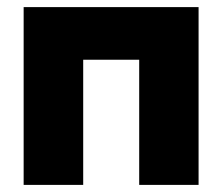

<svg xmlns="http://www.w3.org/2000/svg" viewBox="-20 -520 624 540"><path d="M46.5 -500H538.5V0H371.5V-352H214V0H46.5Z"/></svg>

Font: Overused Grotesk ExtraBold
Style: Regular
Weight: 800
Version: Version 0.004